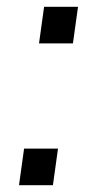

<svg xmlns="http://www.w3.org/2000/svg" viewBox="-20 -546 268 566"><path d="M95 -418 110 -526H210L195 -418ZM36 0 51 -108H151L136 0Z"/></svg>

Font: Archivo Narrow
Style: Italic
Weight: 400
Italic angle: -8°
Designer: Hector Gatti
Foundry: Omnibus-Type
Version: Version 3.002